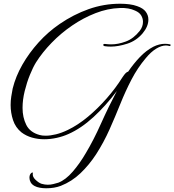

<svg xmlns="http://www.w3.org/2000/svg" viewBox="-20 -711 936 1030"><path d="M166 287Q151 279 144.5 267Q138 255 138 243Q138 228 145 220Q149 215 153.5 214.5Q158 214 156 219Q153 237 170.5 253.5Q188 270 203 275Q221 280 236 280Q251 280 265.5 276.5Q280 273 293 269Q332 254 370 210Q408 166 440 111Q482 41 522 -48.5Q562 -138 607 -223Q548 -144 481.5 -83Q415 -22 347 8Q318 21 284.5 28.5Q251 36 217 36Q183 36 151.5 27Q120 18 95 -1Q63 -27 50 -66.5Q37 -106 37 -148Q37 -171 40.5 -193.5Q44 -216 48 -236Q64 -301 100 -364Q136 -427 187 -483.5Q238 -540 301 -583Q374 -633 455.5 -662Q537 -691 625 -691Q650 -691 673.5 -688Q697 -685 716 -678Q748 -667 762 -648Q776 -629 776 -606Q776 -569 745 -532Q711 -492 662.5 -476.5Q614 -461 575 -461Q566 -461 558.5 -461.5Q551 -462 544 -463Q534 -464 534 -470Q534 -477 546 -475Q553 -474 561 -473.5Q569 -473 577 -473Q614 -473 655.5 -488.5Q697 -504 730 -546Q747 -568 747 -594Q747 -612 737.5 -628Q728 -644 705 -654Q671 -670 623 -668Q558 -666 492.5 -640.5Q427 -615 367 -574Q307 -533 257 -481.5Q207 -430 173 -376Q157 -350 140.5 -309.5Q124 -269 112.5 -222.5Q101 -176 101 -132Q101 -81 121 -41Q141 -1 192 13Q205 17 225 17Q250 17 280.5 9.5Q311 2 344 -14Q398 -40 451.5 -84.5Q505 -129 553 -184Q601 -239 636 -295Q656 -326 667 -326Q697 -370 730.5 -405Q764 -440 802 -460Q834 -476 865 -476Q879 -476 892 -473Q897 -472 895 -467.5Q893 -463 889 -464Q880 -467 870 -467Q846 -467 818 -450Q790 -433 762 -399Q718 -347 685.5 -284.5Q653 -222 625.5 -153.5Q598 -85 567.5 -16.5Q537 52 496 116Q459 173 412 218Q365 263 306 286Q272 299 228 299Q210 299 193.5 296Q177 293 166 287Z"/></svg>

Font: MonteCarlo
Style: Regular
Weight: 400
Designer: Robert E. Leuschke
Foundry: Robert E. Leuschke
Version: Version 1.010; ttfautohint (v1.8.3)